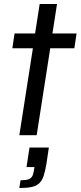

<svg xmlns="http://www.w3.org/2000/svg" viewBox="-20 -678 404 963"><path d="M42 0ZM77 0 145 -436H42L53 -510H156L179 -658H266L243 -510H364L353 -436H232L164 0ZM83 226Q101 226 113 224Q125 222 132.5 216.5Q140 211 144 201.5Q148 192 150 177L153 160H113L128 62H225L213 143Q207 180 199 204Q191 228 176.5 241.5Q162 255 138.5 260Q115 265 77 265Z"/></svg>

Font: Azeri Sans
Style: Italic
Weight: 400
Designer: Hector Gatti & Omnibus-Type (original fonts) / Cristiano Sobral (main changes and remastering)
Foundry: Omnibus-Type
Version: Version 0.07;August 21, 2020;FontCreator 13.0.0.2681 64-bit;